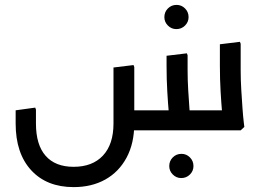

<svg xmlns="http://www.w3.org/2000/svg" viewBox="-20 -533 1073 785"><path d="M281 232Q171 232 107.5 163Q44 94 44 -28H127Q127 59 166.5 104Q206 149 281 149Q358 149 401 103Q444 57 444 -28H529Q529 53 497.5 111.5Q466 170 410.5 201Q355 232 281 232ZM44 -28V-82L124 -93L127 -85V-28ZM444 -28V-257L526 -267L529 -259V-28ZM480 0V-82H908V0ZM670 0 673 -42Q673 -42 670 -74.5Q667 -107 664 -158Q661 -209 661 -265V-305L744 -315L747 -307V-247Q747 -206 749.5 -165Q752 -124 754.5 -89.5Q757 -55 759.5 -34.5Q762 -14 762 -14L747 0ZM888 0 891 -42Q891 -42 888 -74.5Q885 -107 882 -158Q879 -209 879 -265V-352L961 -362L964 -354V-247Q964 -206 966.5 -165Q969 -124 971.5 -89.5Q974 -55 976.5 -34.5Q979 -14 979 -14L964 0ZM721 195Q701 195 686.5 180.5Q672 166 672 146Q672 125 686.5 110.5Q701 96 722 96Q742 96 756.5 110.5Q771 125 771 146Q771 166 756.5 180.5Q742 195 721 195ZM701 -414Q681 -414 666.5 -428.5Q652 -443 652 -463Q652 -484 666.5 -498.5Q681 -513 702 -513Q722 -513 736.5 -498.5Q751 -484 751 -463Q751 -443 736.5 -428.5Q722 -414 701 -414Z"/></svg>

Font: Fustat Medium
Style: Regular
Weight: 500
Designer: Mohamed Gaber, Khaled Hosny, Laura Garcia Mut
Foundry: Kief Type Foundry, Alif Type Foundry, Hard Type Foundry
Version: Version 1.007